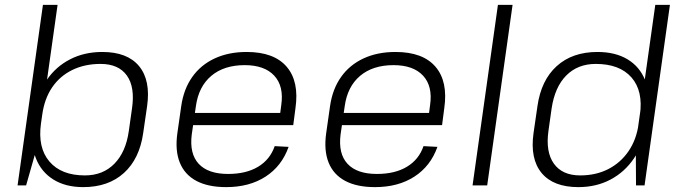

<svg xmlns="http://www.w3.org/2000/svg" viewBox="-20 -760 2790 787"><path d="M321 7Q249 7 199 -24Q149 -55 127 -111.5Q105 -168 115 -244L123 -301Q134 -377 171.5 -432Q209 -487 267.5 -517Q326 -547 399 -547Q502 -547 550 -489Q598 -431 583 -325L567 -215Q552 -109 488 -51Q424 7 321 7ZM156 -740H216L136 -172L87 0H52ZM328 -41Q402 -41 449 -89Q496 -137 508 -223L521 -315Q534 -403 500 -450.5Q466 -498 392 -498Q327 -498 276 -473Q225 -448 193.5 -401.5Q162 -355 153 -289L148 -254Q134 -155 182.5 -98Q231 -41 328 -41Z M907 7Q833 7 785 -18.5Q737 -44 717 -93.5Q697 -143 707 -214L723 -326Q733 -395 768 -444.5Q803 -494 860 -520.5Q917 -547 991 -547Q1103 -547 1155 -486.5Q1207 -426 1191 -316L1182 -247H760L767 -297H1140L1126 -277L1133 -330Q1144 -407 1104 -450Q1064 -493 983 -493Q898 -493 846 -449Q794 -405 783 -325L766 -209Q756 -130 794.5 -88.5Q833 -47 915 -47Q989 -47 1038 -76.5Q1087 -106 1106 -161L1163 -158Q1135 -79 1068.5 -36Q1002 7 907 7Z M1517 7Q1443 7 1395 -18.5Q1347 -44 1327 -93.5Q1307 -143 1317 -214L1333 -326Q1343 -395 1378 -444.5Q1413 -494 1470 -520.5Q1527 -547 1601 -547Q1713 -547 1765 -486.5Q1817 -426 1801 -316L1792 -247H1370L1377 -297H1750L1736 -277L1743 -330Q1754 -407 1714 -450Q1674 -493 1593 -493Q1508 -493 1456 -449Q1404 -405 1393 -325L1376 -209Q1366 -130 1404.5 -88.5Q1443 -47 1525 -47Q1599 -47 1648 -76.5Q1697 -106 1716 -161L1773 -158Q1745 -79 1678.5 -36Q1612 7 1517 7Z M2081 -740 1977 0H1917L2021 -740Z M2351 7Q2248 7 2200 -51Q2152 -109 2167 -215L2183 -325Q2198 -431 2262 -489Q2326 -547 2429 -547Q2502 -547 2552 -517Q2602 -487 2624 -432Q2646 -377 2635 -301L2627 -244Q2617 -168 2579 -111.5Q2541 -55 2482.5 -24Q2424 7 2351 7ZM2358 -41Q2423 -41 2473.5 -67Q2524 -93 2556.5 -140.5Q2589 -188 2598 -254L2603 -289Q2617 -387 2568.5 -442.5Q2520 -498 2422 -498Q2348 -498 2301 -450.5Q2254 -403 2241 -315L2228 -223Q2216 -137 2250.5 -89Q2285 -41 2358 -41ZM2586 -172 2666 -740H2726L2622 0H2587Z"/></svg>

Font: Pathway Extreme 8pt Thin
Style: Italic
Weight: 100
Italic angle: -8°
Designer: Eduardo Rodriguez Tunni
Foundry: Eduardo Rodriguez Tunni
Version: Version 1.000